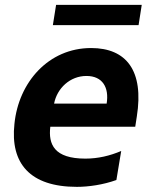

<svg xmlns="http://www.w3.org/2000/svg" viewBox="-20 -747 618 777"><path d="M207 -727.3 193.9 -645.2H540.8L553.6 -727.3ZM348.7 -552.6C176.5 -552.6 55 -414.1 38.4 -245.4C21 -85.9 101.2 9.2 291.2 9.2C338.1 9.2 397.7 0.7 451 -18.5L470.5 -136C425.4 -116.8 377.1 -105.1 325.6 -105.1C198.9 -105.1 175.1 -163 183.6 -234H527.3L533.7 -275.6C563.2 -460.9 491.5 -552.6 348.7 -552.6ZM411.6 -327.8H198.9C210.9 -389.6 263.1 -439.6 329.9 -439.6C395.2 -439.6 422.2 -392.8 411.6 -327.8Z"/></svg>

Font: TID UI
Style: Bold Italic
Weight: 700
Italic angle: -9.39999°
Designer: The TID Project Authors
Foundry: Bakken & Bæck
Version: Version 1.001;hotconv 1.0.109;makeotfexe 2.5.65596